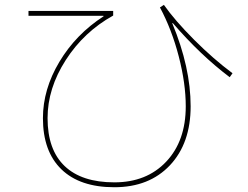

<svg xmlns="http://www.w3.org/2000/svg" viewBox="-20 -746 1040 806"><path d="M414.1 -679.7H99.6V-700.2H455.1V-680.7Q332 -612.3 255.9 -493.7Q179.7 -375 179.7 -250Q179.7 -117.2 251.5 -48.8Q323.2 19.5 460 19.5Q595.7 19.5 677.7 -67.4Q759.8 -154.3 759.8 -299.8Q759.8 -395.5 730.5 -508.8Q701.2 -622.1 651.4 -714.8L668 -725.6Q713.9 -660.2 794.9 -579.1Q876 -498 956.1 -438.5L944.3 -421.9Q822.3 -513.7 705.1 -649.4L703.1 -648.4Q780.3 -462.9 780.3 -299.8Q780.3 -144.5 693.4 -52.2Q606.4 40 460 40Q315.4 40 237.8 -35.2Q160.2 -110.4 160.2 -250Q160.2 -371.1 229.5 -486.8Q298.8 -602.5 415 -677.7Z"/></svg>

Font: Mgen+ 1m thin
Style: Regular
Weight: 100
Designer: [Source Han Sans]
Ryoko NISHIZUKA  (kana & ideographs); Paul D. Hunt (Latin, Greek & Cyrillic); Wenlong ZHANG  (bopomofo
Version: Version 1.059.20150602